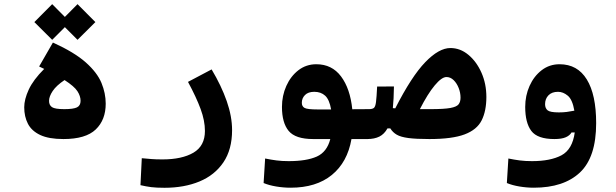

<svg xmlns="http://www.w3.org/2000/svg" viewBox="-20 -665 2970 925"><path d="M285.6 4.9Q215.3 4.9 173.8 -14.6Q132.3 -34.2 114.5 -68.8Q96.7 -103.5 96.7 -148.4Q96.7 -186 118.4 -233.2Q140.1 -280.3 192.9 -333Q181.2 -338.9 168.5 -344.7L234.9 -460Q338.4 -413.1 393.3 -364.3Q448.2 -315.4 468.8 -265.6Q489.3 -215.8 489.3 -165.5Q489.3 -87.4 441.2 -41.3Q393.1 4.9 285.6 4.9ZM291 -279.3Q251.5 -252.9 233.9 -226.6Q216.3 -200.2 216.3 -179.2Q216.3 -158.2 230.7 -148.7Q245.1 -139.2 289.6 -139.2Q333.5 -139.2 350.8 -147.7Q368.2 -156.2 368.2 -179.2Q368.2 -202.1 353 -225.6Q337.9 -249 291 -279.3ZM353.5 -473.1 292.5 -534.2 231.4 -473.1 145.5 -558.6 231.4 -645 292.5 -583.5 353.5 -645 439.5 -558.6Z M772.5 239.7Q733.4 239.7 708.7 236.6Q684.1 233.4 656.7 227.1L663.1 97.2Q690.9 99.6 710.4 101.3Q730 103 762.7 103Q856.4 103 911.9 70.6Q967.3 38.1 967.3 -34.2Q967.3 -83.5 946.5 -139.9Q925.8 -196.3 885.7 -270.5L999.5 -330.6Q1046.4 -252 1072.3 -178Q1098.1 -104 1098.1 -38.1Q1098.1 55.2 1056.4 116.9Q1014.6 178.7 941.2 209.2Q867.7 239.7 772.5 239.7Z M1379.9 239.3Q1345.2 239.3 1310.3 233.4Q1275.4 227.5 1250 216.8L1257.3 98.6Q1286.1 104.5 1312.3 107.9Q1338.4 111.3 1371.1 111.3Q1456.5 111.3 1505.9 89.4Q1555.2 67.4 1571.3 4.9H1488.8Q1403.3 4.9 1370.8 -34.2Q1338.4 -73.2 1338.4 -149.9Q1338.4 -204.1 1359.4 -251Q1380.4 -297.9 1417.7 -326.7Q1455.1 -355.5 1503.9 -355.5Q1579.1 -355.5 1623 -296.9Q1667 -238.3 1677.2 -138.7L1757.8 -139.2Q1780.3 -139.2 1789.8 -118.7Q1799.3 -98.1 1799.3 -67.4Q1799.3 -35.6 1787.1 -15.4Q1774.9 4.9 1752.9 4.9H1673.3Q1653.8 116.7 1578.6 178Q1503.4 239.3 1379.9 239.3ZM1575.2 -137.7Q1566.9 -185.5 1546.4 -204.1Q1525.9 -222.7 1494.1 -222.7Q1464.8 -222.7 1449.5 -207.3Q1434.1 -191.9 1434.1 -169.9Q1434.1 -152.3 1447.5 -145Q1460.9 -137.7 1510.3 -137.7Q1519 -137.7 1527.3 -137.7Q1535.6 -137.7 1543.9 -137.7Q1551.8 -137.7 1559.3 -137.7Q1566.9 -137.7 1575.2 -137.7Z M2048.8 4.9Q1984.4 4.9 1947.5 0Q1910.6 -4.9 1891.4 -16.1Q1872.1 -27.3 1860.4 -46.4H1846.7Q1831.5 -19 1807.9 -7.1Q1784.2 4.9 1749 4.9L1757.8 -139.2Q1773.9 -139.2 1781.2 -145Q1788.6 -150.9 1791.5 -173.8Q1794.4 -196.8 1796.9 -248L1877.9 -248.5Q1877 -186.5 1872.6 -144Q1878.4 -143.6 1884.3 -143.1Q1962.9 -297.4 2028.8 -365.5Q2094.7 -433.6 2149.9 -433.6Q2197.3 -433.6 2236.6 -400.9Q2275.9 -368.2 2299.6 -314.7Q2323.2 -261.2 2323.2 -197.8Q2323.2 -130.4 2300.5 -85.2Q2277.8 -40 2218.5 -17.6Q2159.2 4.9 2048.8 4.9ZM2002.9 -139.2Q2026.4 -139.2 2054.2 -139.2Q2119.1 -139.2 2149.7 -144.8Q2180.2 -150.4 2189.5 -162.6Q2198.7 -174.8 2198.7 -194.3Q2198.7 -218.3 2189.7 -241.2Q2180.7 -264.2 2165.3 -279.1Q2149.9 -293.9 2130.9 -293.9Q2107.9 -293.9 2074.2 -253.4Q2040.5 -212.9 2002.9 -139.2Z M2551.8 239.3Q2517.1 239.3 2482.2 233.4Q2447.3 227.5 2421.9 216.8L2429.2 98.6Q2458 104.5 2484.1 107.9Q2510.3 111.3 2543 111.3Q2631.8 111.3 2684.8 83.3Q2737.8 55.2 2749 -26.9H2733.4Q2725.1 -12.2 2705.6 -3.7Q2686 4.9 2650.9 4.9Q2569.3 4.9 2539.8 -34.2Q2510.3 -73.2 2510.3 -149.9Q2510.3 -204.1 2531.2 -251Q2552.2 -297.9 2589.6 -326.7Q2627 -355.5 2675.8 -355.5Q2762.2 -355.5 2807.1 -282.2Q2852.1 -209 2852.1 -71.8Q2852.1 92.3 2774.2 165.8Q2696.3 239.3 2551.8 239.3ZM2747.1 -131.8Q2737.8 -185.5 2715.3 -204.1Q2692.9 -222.7 2668.5 -222.7Q2638.7 -222.7 2622.3 -205.8Q2606 -189 2606 -163.1Q2606 -143.6 2618.2 -133.5Q2630.4 -123.5 2672.4 -123.5Q2692.9 -123.5 2710.4 -125.7Q2728 -127.9 2747.1 -131.8Z"/></svg>

Font: Cascadia Mono PL
Style: Bold
Weight: 700
Monospace: yes
Designer: Aaron Bell
Foundry: Saja Typeworks
Version: Version 2404.023; ttfautohint (v1.8.4)